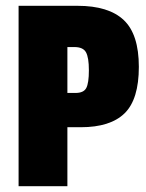

<svg xmlns="http://www.w3.org/2000/svg" viewBox="-20 -641 504 661"><path d="M258 -203H212V0H44V-621H247Q354 -621 406 -572Q458 -523 458 -411Q458 -299 409 -251Q360 -203 258 -203ZM236 -479H212V-321H240Q268 -321 277 -338Q286 -355 286 -399Q286 -443 276 -461Q266 -479 236 -479Z"/></svg>

Font: Passion One
Style: Regular
Weight: 400
Designer: Alejandro Lo Celso
Foundry: Fontstage
Version: Version 1.002